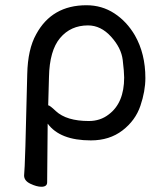

<svg xmlns="http://www.w3.org/2000/svg" viewBox="-20 -512 618 733"><path d="M138 201Q120 201 96 189.5Q72 178 72 158Q76 127 84 -229Q86 -324 118 -381Q178 -492 310 -492Q369 -492 416.5 -461Q464 -430 495 -377Q535 -307 535 -214Q535 -164 516 -108Q497 -52 447.5 -14Q398 24 327 24Q209 24 162 -40L160 184Q160 201 138 201ZM319 -50Q363 -50 395 -75Q454 -119 454 -216Q454 -237 448.5 -283Q443 -329 404 -372Q365 -415 316 -415Q250 -415 209.5 -367Q169 -319 167 -218L164 -110Q170 -110 193 -88Q234 -50 319 -50Z"/></svg>

Font: LXGW WenKai TC
Style: Bold
Weight: 700
Designer: LXGW / Fontworks Inc.
Foundry: LXGW / Fontworks Inc.
Version: Version 1.330;April 28, 2024